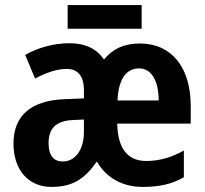

<svg xmlns="http://www.w3.org/2000/svg" viewBox="-20 -725 807 755"><path d="M537 -705H246V-612H537ZM530 -554C468 -554 423 -533 389 -491C359 -534 315 -555 254 -555C190 -555 128 -537 79 -509L118 -416C162 -440 205 -454 243 -454C285 -454 310 -427 310 -370V-338L234 -335C106 -330 33 -274 33 -160C33 -58 91 10 182 10C267 10 313 -22 361 -90C399 -23 465 10 541 10C610 10 657 -2 703 -28V-133C653 -105 605 -92 555 -92C481 -92 443 -142 441 -239H730V-308C730 -461 654 -554 530 -554ZM527 -456C577 -456 604 -405 604 -330H442C446 -417 478 -456 527 -456ZM310 -255V-207C310 -133 274 -90 227 -90C192 -90 171 -112 171 -162C171 -218 198 -250 267 -253Z"/></svg>

Font: Noto Sans Display SemiCondensed
Style: Bold
Weight: 700
Width: 4
Designer: Monotype Design Team
Foundry: Monotype Imaging Inc.
Version: Version 1.900